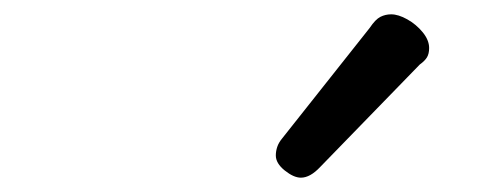

<svg xmlns="http://www.w3.org/2000/svg" viewBox="-20 -863 685 268"><path d="M400 -615Q390 -615 377.5 -625Q365 -635 365 -646Q365 -652 367 -658Q369 -664 374 -670L496 -824Q504 -836 511 -839.5Q518 -843 526 -843Q536 -843 548.5 -836Q561 -829 570 -818Q579 -807 579 -796Q579 -788 576 -783Q573 -778 566 -773L427 -630Q413 -615 400 -615Z"/></svg>

Font: Playwrite TZ
Style: Regular
Weight: 400
Designer: Veronika Burian, José Scaglione
Foundry: TypeTogether
Version: Version 1.002